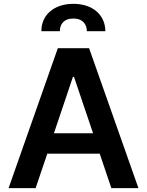

<svg xmlns="http://www.w3.org/2000/svg" viewBox="-20 -978 764 998"><path d="M165.1 0 225.9 -179.3H498.2L558.9 0H699.6L443.2 -727.3H280.5L24.5 0ZM195 -815.7H291.2C290.8 -849.8 310 -881.7 361.5 -881.7C411.2 -881.7 431.1 -850.9 431.5 -815.7H527.7C527.3 -898.8 463.4 -958.1 361.5 -958.1C258.9 -958.1 194.6 -898.8 195 -815.7ZM260.3 -285.2 359 -578.1H364.7L463.8 -285.2Z"/></svg>

Font: Margiela Sans Semi Bold
Style: Regular
Weight: 600
Designer: Stefan Endress, Andreas Faust
Version: Version 1.100;FEAKit 1.0